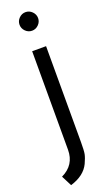

<svg xmlns="http://www.w3.org/2000/svg" viewBox="-186 -724 592 1021"><g transform="rotate(-20 110.0 -214.0)"><path d="M0 0ZM152.5 -480V62.5Q152.5 111.2 148.8 130Q145 148.8 131.2 178.8Q103.8 236.2 25 260L-5 201.2Q73.8 163.8 73.8 77.5V-480ZM58.8 -635Q58.8 -656.2 74.4 -671.9Q90 -687.5 111.2 -687.5Q132.5 -687.5 148.1 -671.9Q163.8 -656.2 163.8 -635Q163.8 -613.8 148.1 -598.1Q132.5 -582.5 111.2 -582.5Q90 -582.5 74.4 -598.1Q58.8 -613.8 58.8 -635Z"/></g></svg>

Font: Cambay
Style: Regular
Weight: 400
Version: Version 1.180;PS 001.180;hotconv 1.0.70;makeotf.lib2.5.58329